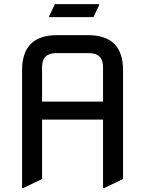

<svg xmlns="http://www.w3.org/2000/svg" viewBox="-20 -909 709 938"><path d="M92.8 9.8H87.9V-566.4Q87.9 -737.3 258.8 -737.3H410.2Q581.1 -737.3 581.1 -566.4V-34.2L488.3 9.8H483.4V-324.7H185.5V-34.2ZM185.5 -412.6H483.4V-581.1Q483.4 -649.4 415 -649.4H253.9Q185.5 -649.4 185.5 -581.1ZM248 -888.7H464.4V-883.8L436.5 -825.2H220.2V-830.1Z"/></svg>

Font: Nova Square
Style: Book
Weight: 400
Designer: Wojciech Kalinowski "wmk69" (wmk69@o2.pl)
Foundry: Wojciech Kalinowski "wmk69" (wmk69@o2.pl)
Version: Version 3.1.0; 2021-05-23